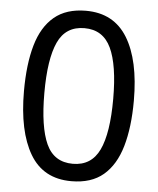

<svg xmlns="http://www.w3.org/2000/svg" viewBox="-53 -770 677 825"><g transform="rotate(5 286.0 -357.5)"><path d="M523 -358Q523 -243 499 -160.5Q475 -78 423 -34Q371 10 285 10Q164 10 106.5 -87.5Q49 -185 49 -358Q49 -474 72.5 -556Q96 -638 148 -681.5Q200 -725 285 -725Q405 -725 464 -628.5Q523 -532 523 -358ZM137 -358Q137 -211 170.5 -138Q204 -65 285 -65Q365 -65 399.5 -137.5Q434 -210 434 -358Q434 -504 399.5 -577Q365 -650 285 -650Q204 -650 170.5 -577Q137 -504 137 -358Z"/></g></svg>

Font: Noto Sans Tifinagh Hawad
Style: Regular
Weight: 400
Designer: JamraPatel
Foundry: JamraPatel LLC
Version: Version 2.006; ttfautohint (v1.8.4.7-5d5b)